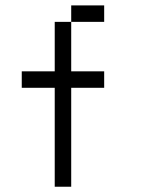

<svg xmlns="http://www.w3.org/2000/svg" viewBox="-20 -708 540 728"><path d="M375 -375V-437.5H250V-625H187.5V-437.5H62.5V-375H187.5Q187.5 -375 187.5 0H250Q250 0 250 -375ZM375 -625V-687.5H250V-625Z"/></svg>

Font: Unifont
Style: Regular
Weight: 500
Version: Version 13.0.05